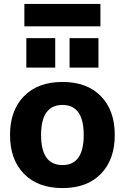

<svg xmlns="http://www.w3.org/2000/svg" viewBox="-20 -947 635 977"><path d="M334 -603V-753H481V-603ZM114 -603V-753H261V-603ZM104 -813V-927H491V-813ZM102 -457.5Q173 -530 298 -530Q423 -530 493.5 -457.5Q564 -385 564 -260Q564 -135 493.5 -62.5Q423 10 298 10Q173 10 102 -62.5Q31 -135 31 -260Q31 -385 102 -457.5ZM298 -107Q406 -107 406 -260Q406 -413 298 -413Q189 -413 189 -260Q189 -107 298 -107Z"/></svg>

Font: Mplus 1p ExtraBold
Style: Regular
Weight: 800
Version: Version 1.061